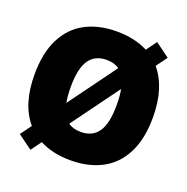

<svg xmlns="http://www.w3.org/2000/svg" viewBox="-140 -902 1040 1065"><g transform="rotate(20 380.0 -370.0)"><path d="M729.5 -370Q729.5 -243.5 686.5 -158.5Q643.5 -73.5 565 -31.8Q486.5 10 380 10Q274.5 10 197 -30.5L152 31L67 -31L114.5 -96Q30.5 -194 30.5 -370Q30.5 -497 73.5 -582Q116.5 -667 195 -708.5Q273.5 -750 380 -750Q485.5 -750 563.5 -709.5L608.5 -771L693 -709L645.5 -644Q686.5 -596 708 -527.5Q729.5 -459 729.5 -370ZM250.5 -281.5 455 -561Q425.5 -582.5 380 -582.5Q312 -582.5 277.5 -533Q243 -483.5 243 -374Q243 -320.5 250.5 -281.5ZM517 -366Q517 -419 509.5 -458L305 -178.5Q334.5 -157.5 380 -157.5Q448.5 -157.5 482.8 -207Q517 -256.5 517 -366Z"/></g></svg>

Font: Encode Sans SemiCondensed Black
Style: Regular
Weight: 900
Width: 4
Designer: Multiple Designers
Foundry: Impallari Type
Version: Version 2.000